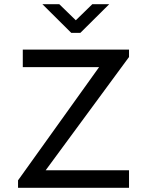

<svg xmlns="http://www.w3.org/2000/svg" viewBox="-20 -889 696 909"><path d="M87.9 -654.3V-571.3H449.2L65.4 -35.2V0H590.8V-83H196.3L590.8 -619.1V-654.3ZM317.4 -733.4H360.4L497.1 -869.1H417L338.9 -793L260.7 -869.1H180.7Z"/></svg>

Font: Sen-gleads
Style: Regular
Weight: 400
Designer: Kosal Sen, Philatype
Foundry: Philatype
Version: Version 1.004; ttfautohint (v1.8.3)